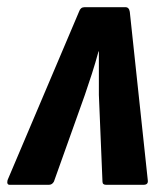

<svg xmlns="http://www.w3.org/2000/svg" viewBox="-45 -514 462 534"><path d="M-18 0Q-27 0 -24 -13L175 -482Q179 -494 190 -494H304Q314 -494 316 -481L366 -13Q368 0 354 0H250Q240 0 240 -9L230 -250Q230 -279 230 -308.5Q230 -338 230 -371H229Q220 -338 210.5 -308.5Q201 -279 191 -250L105 -9Q100 0 91 0Z"/></svg>

Font: Sofia Sans Condensed ExtraBold
Style: Italic
Weight: 800
Italic angle: -9°
Version: Version 4.100